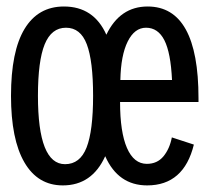

<svg xmlns="http://www.w3.org/2000/svg" viewBox="-20 -558 640 588"><path d="M347.7 -245.6Q347.7 -153.3 368.9 -104.7Q390.1 -56.2 429.7 -56.2Q461.4 -56.2 480.5 -79.1Q499.5 -102.1 506.3 -137.2L573.7 -115.2Q543 9.8 430.7 9.8Q341.8 9.8 302.2 -79.6Q261.7 9.8 172.4 9.8Q95.7 9.8 54.7 -60.8Q13.7 -131.3 13.7 -264.6Q13.7 -400.9 55.2 -469.5Q96.7 -538.1 175.8 -538.1Q267.1 -538.1 305.7 -451.7Q347.2 -538.1 432.1 -538.1Q587.9 -538.1 587.9 -257.3V-245.6ZM265.1 -264.6Q265.1 -371.6 245.8 -422.4Q226.6 -473.1 182.1 -473.1Q137.7 -473.1 116.9 -422.4Q96.2 -371.6 96.2 -264.6Q96.2 -55.2 179.2 -55.2Q225.1 -55.2 245.1 -106.2Q265.1 -157.2 265.1 -264.6ZM427.2 -473.1Q392.1 -473.1 371.1 -430.9Q350.1 -388.7 348.6 -313H506.8Q502.9 -396.5 483.4 -434.8Q463.9 -473.1 427.2 -473.1Z"/></svg>

Font: Cousine
Style: Regular
Weight: 400
Monospace: yes
Designer: Steve Matteson
Foundry: Monotype Imaging Inc.
Version: Version 1.21